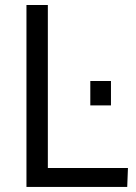

<svg xmlns="http://www.w3.org/2000/svg" viewBox="-20 -742 539 762"><path d="M85 0ZM85 0V-722.2H169.9V-75.2H487.8L484.9 0ZM338.4 -323.7H420.4V-420.4H338.4Z"/></svg>

Font: Oxygen
Style: Normal
Weight: 400
Designer: Vernon Adams
Foundry: Vernon Adams
Version: Version Release 0.2.2 webfont; ttfautohint (v0.8.52-bc40) -l